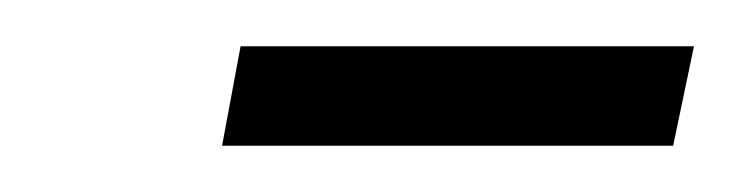

<svg xmlns="http://www.w3.org/2000/svg" viewBox="-20 -672 320 83"><path d="M76 -609 84 -652H280L271 -609Z"/></svg>

Font: Saira UltraCondensed
Style: Italic
Weight: 400
Width: 1
Italic angle: -12°
Designer: Hector Gatti with collaboration of the Omnibus-Type team
Foundry: Omnibus-Type
Version: Version 1.101